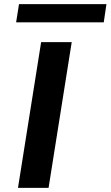

<svg xmlns="http://www.w3.org/2000/svg" viewBox="-20 -909 535 929"><path d="M67 0 179 -705H327L215 0ZM58 -801 72 -889H495L482 -801Z"/></svg>

Font: Nunito Sans 10pt Expanded
Style: Bold Italic
Weight: 700
Width: 7
Italic angle: -9°
Designer: Vernon Adams
Foundry: Vernon Adams
Version: Version 3.101;gftools[0.9.27]